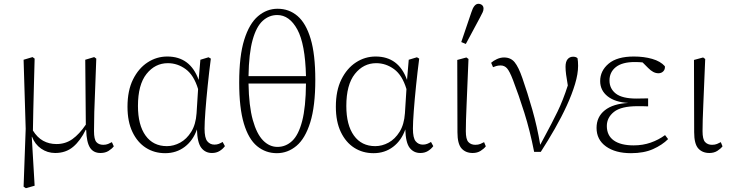

<svg xmlns="http://www.w3.org/2000/svg" viewBox="-20 -792 3841 1009"><path d="M104 189 115 -115 104 -478 151 -492 162 -484Q160 -400 158 -334Q156 -268 155 -213Q154 -158 153 -106Q176 -69 207 -52Q238 -35 277 -35Q324 -35 360.5 -61Q397 -87 431 -137L428 -478L475 -492L486 -484Q483 -391 480 -323.5Q477 -256 475.5 -203.5Q474 -151 474 -103Q474 -60 486.5 -45.5Q499 -31 523 -31Q537 -31 548 -35.5Q559 -40 568 -45L578 -23Q568 -10 550.5 1Q533 12 508 12Q471 12 453 -16Q435 -44 433 -108L431 -111Q403 -53 364.5 -20.5Q326 12 270 12Q229 12 196 -11Q163 -34 148 -74L147 -72L162 184L116 197Z M705 -235Q705 -135 745 -79.5Q785 -24 857 -24Q893 -24 927 -42.5Q961 -61 985 -99.5Q1009 -138 1013 -197L1021 -324Q999 -397 956 -428.5Q913 -460 862 -460Q795 -460 750 -403.5Q705 -347 705 -235ZM848 13Q791 13 746.5 -15.5Q702 -44 676 -98.5Q650 -153 650 -231Q650 -316 679 -374.5Q708 -433 755.5 -464Q803 -495 859 -495Q980 -495 1024 -372L1033 -478L1076 -491L1088 -484Q1079 -415 1071.5 -342Q1064 -269 1059.5 -209Q1055 -149 1055 -116Q1055 -67 1069.5 -49.5Q1084 -32 1107 -32Q1120 -32 1130 -36Q1140 -40 1150 -46L1162 -24Q1151 -9 1134 1.5Q1117 12 1094 12Q1059 12 1038 -15Q1017 -42 1015 -112Q995 -54 951 -20.5Q907 13 848 13Z M1435 13Q1376 13 1331 -24Q1286 -61 1261.5 -143Q1237 -225 1237 -358Q1237 -498 1263.5 -583Q1290 -668 1336 -707Q1382 -746 1439 -746Q1499 -746 1543.5 -708Q1588 -670 1612.5 -588Q1637 -506 1637 -373Q1637 -234 1610.5 -149Q1584 -64 1538 -25.5Q1492 13 1435 13ZM1437 -713Q1394 -713 1360.5 -682.5Q1327 -652 1307.5 -582Q1288 -512 1286 -392H1588Q1584 -561 1542.5 -637Q1501 -713 1437 -713ZM1438 -20Q1482 -20 1515.5 -51.5Q1549 -83 1568 -156Q1587 -229 1588 -353H1286Q1288 -235 1308.5 -161.5Q1329 -88 1362.5 -54Q1396 -20 1438 -20Z M1800 -235Q1800 -135 1840 -79.5Q1880 -24 1952 -24Q1988 -24 2022 -42.5Q2056 -61 2080 -99.5Q2104 -138 2108 -197L2116 -324Q2094 -397 2051 -428.5Q2008 -460 1957 -460Q1890 -460 1845 -403.5Q1800 -347 1800 -235ZM1943 13Q1886 13 1841.5 -15.5Q1797 -44 1771 -98.5Q1745 -153 1745 -231Q1745 -316 1774 -374.5Q1803 -433 1850.5 -464Q1898 -495 1954 -495Q2075 -495 2119 -372L2128 -478L2171 -491L2183 -484Q2174 -415 2166.5 -342Q2159 -269 2154.5 -209Q2150 -149 2150 -116Q2150 -67 2164.5 -49.5Q2179 -32 2202 -32Q2215 -32 2225 -36Q2235 -40 2245 -46L2257 -24Q2246 -9 2229 1.5Q2212 12 2189 12Q2154 12 2133 -15Q2112 -42 2110 -112Q2090 -54 2046 -20.5Q2002 13 1943 13Z M2464 12Q2427 12 2405.5 -12Q2384 -36 2384 -97L2383 -477L2431 -490L2442 -482Q2436 -330 2432 -241.5Q2428 -153 2428 -103Q2428 -60 2441.5 -45.5Q2455 -31 2478 -31Q2493 -31 2504 -35.5Q2515 -40 2524 -45L2533 -23Q2523 -10 2505.5 1Q2488 12 2464 12ZM2404 -571 2457 -727Q2471 -772 2494 -772Q2505 -772 2513 -765.5Q2521 -759 2521 -747Q2521 -737 2516.5 -727.5Q2512 -718 2502 -699L2428 -561Z M2787 6Q2765 -106 2735.5 -199.5Q2706 -293 2676 -371Q2658 -418 2644.5 -433Q2631 -448 2611 -448Q2598 -448 2588 -445Q2578 -442 2571 -439L2561 -462Q2573 -473 2591.5 -481.5Q2610 -490 2629 -490Q2664 -490 2684.5 -465Q2705 -440 2725 -382Q2752 -305 2777.5 -215.5Q2803 -126 2819 -31L2842 -74Q2880 -144 2909.5 -204.5Q2939 -265 2964 -343Q2958 -377 2955 -400Q2952 -423 2952 -441Q2952 -468 2963 -481Q2974 -494 2992 -494Q3007 -494 3015 -486Q3018 -470 3018 -446Q3018 -404 3002 -350.5Q2986 -297 2958.5 -237Q2931 -177 2895.5 -115Q2860 -53 2822 6Z M3296 13Q3214 13 3164.5 -22.5Q3115 -58 3115 -120Q3115 -178 3158.5 -212.5Q3202 -247 3282 -251Q3212 -255 3173 -286Q3134 -317 3134 -366Q3134 -420 3178.5 -457.5Q3223 -495 3311 -495Q3364 -495 3407.5 -482.5Q3451 -470 3474 -444Q3476 -428 3466 -417.5Q3456 -407 3440 -407Q3413 -407 3386 -435L3357 -464Q3348 -465 3338 -465.5Q3328 -466 3316 -466Q3250 -466 3216.5 -439.5Q3183 -413 3183 -369Q3183 -326 3216.5 -300Q3250 -274 3325 -274Q3339 -274 3353 -274.5Q3367 -275 3386 -275V-233Q3367 -234 3355 -234Q3343 -234 3331 -234Q3244 -234 3206.5 -204Q3169 -174 3169 -130Q3169 -80 3205.5 -54Q3242 -28 3310 -28Q3358 -28 3399.5 -42.5Q3441 -57 3475 -82L3491 -61Q3460 -30 3412 -8.5Q3364 13 3296 13Z M3708 12Q3671 12 3649.5 -12Q3628 -36 3628 -97L3627 -477L3675 -490L3686 -482Q3680 -330 3676 -241.5Q3672 -153 3672 -103Q3672 -60 3685.5 -45.5Q3699 -31 3722 -31Q3737 -31 3748 -35.5Q3759 -40 3768 -45L3777 -23Q3767 -10 3749.5 1Q3732 12 3708 12Z"/></svg>

Font: Source Serif 4 SmText Light
Style: Regular
Weight: 300
Designer: Frank Grießhammer
Foundry: Adobe
Version: Version 4.005;hotconv 1.1.0;makeotfexe 2.6.0